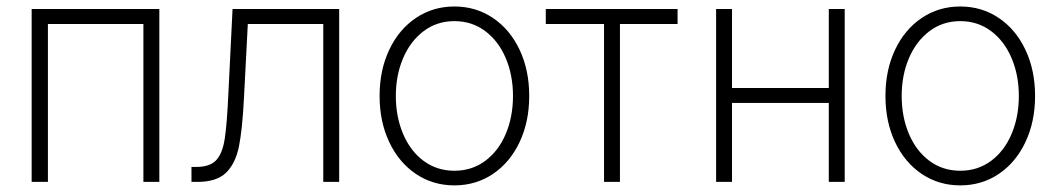

<svg xmlns="http://www.w3.org/2000/svg" viewBox="-20 -558 3242 589"><path d="M77.1 -530.3H468.8V0H419.9V-484.4H127V0H77.1Z M567.4 -45.9H582Q623.5 -45.9 642.8 -66.2Q662.1 -86.4 669.2 -130.9Q676.3 -175.3 680.7 -273.4L693.4 -530.3H1020.5V0H971.7V-484.4H740.2L728.5 -258.8Q723.6 -160.6 712.9 -108.2Q702.1 -55.7 673.1 -27.8Q644 0 585.9 0H567.4Z M1144.5 -263.7Q1144.5 -342.8 1174.1 -405.3Q1203.6 -467.8 1255.9 -502.9Q1308.1 -538.1 1374 -538.1Q1439.9 -538.1 1492.2 -502.9Q1544.4 -467.8 1574 -405.3Q1603.5 -342.8 1603.5 -263.7Q1603.5 -184.6 1574 -122.1Q1544.4 -59.6 1492.2 -24.4Q1439.9 10.7 1374 10.7Q1308.1 10.7 1255.9 -24.4Q1203.6 -59.6 1174.1 -122.1Q1144.5 -184.6 1144.5 -263.7ZM1553.7 -263.7Q1553.7 -327.1 1531.5 -379.6Q1509.3 -432.1 1468.5 -462.6Q1427.7 -493.2 1374 -493.2Q1320.3 -493.2 1279.5 -462.4Q1238.8 -431.6 1216.6 -379.4Q1194.3 -327.1 1194.3 -263.7Q1194.3 -199.7 1216.6 -147.2Q1238.8 -94.7 1279.5 -64.5Q1320.3 -34.2 1374 -34.2Q1427.7 -34.2 1468.5 -64.5Q1509.3 -94.7 1531.5 -147.2Q1553.7 -199.7 1553.7 -263.7Z M1654.3 -530.3H2058.6V-484.4H1881.8V0H1833V-484.4H1654.3Z M2225.6 -288.1H2522.5V-530.3H2571.3V0H2522.5V-242.2H2225.6V0H2176.8V-530.3H2225.6Z M2696.3 -263.7Q2696.3 -342.8 2725.8 -405.3Q2755.4 -467.8 2807.6 -502.9Q2859.9 -538.1 2925.8 -538.1Q2991.7 -538.1 3043.9 -502.9Q3096.2 -467.8 3125.7 -405.3Q3155.3 -342.8 3155.3 -263.7Q3155.3 -184.6 3125.7 -122.1Q3096.2 -59.6 3043.9 -24.4Q2991.7 10.7 2925.8 10.7Q2859.9 10.7 2807.6 -24.4Q2755.4 -59.6 2725.8 -122.1Q2696.3 -184.6 2696.3 -263.7ZM3105.5 -263.7Q3105.5 -327.1 3083.3 -379.6Q3061 -432.1 3020.3 -462.6Q2979.5 -493.2 2925.8 -493.2Q2872.1 -493.2 2831.3 -462.4Q2790.5 -431.6 2768.3 -379.4Q2746.1 -327.1 2746.1 -263.7Q2746.1 -199.7 2768.3 -147.2Q2790.5 -94.7 2831.3 -64.5Q2872.1 -34.2 2925.8 -34.2Q2979.5 -34.2 3020.3 -64.5Q3061 -94.7 3083.3 -147.2Q3105.5 -199.7 3105.5 -263.7Z"/></svg>

Font: Pretendard GOV ExtraLight
Style: Regular
Weight: 200
Designer: Base glyphs from Inter by Rasmus Andersson; Hangeul glyphs from Noto Sans CJK(Source Han Sans) by Jang Soo-young and Kan
Foundry: Kil Hyung-jin
Version: Version 1.309